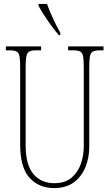

<svg xmlns="http://www.w3.org/2000/svg" viewBox="-20 -951 560 981"><path d="M256 10Q179 10 131 -42.5Q83 -95 83 -214V-609Q83 -646 79.5 -664Q76 -682 64 -688Q52 -694 27 -694H10V-714H190V-694H167Q143 -694 131 -688.5Q119 -683 115 -664Q111 -645 111 -606V-210Q111 -108 151 -61.5Q191 -15 257 -15Q313 -15 346 -43.5Q379 -72 393.5 -115Q408 -158 408 -202V-607Q408 -645 404.5 -663.5Q401 -682 389 -688Q377 -694 352 -694H328V-714H509V-694H492Q467 -694 455 -688Q443 -682 439.5 -663.5Q436 -645 436 -607V-200Q436 -145 416.5 -97Q397 -49 357.5 -19.5Q318 10 256 10ZM281 -771Q265 -789 244 -817.5Q223 -846 204.5 -875Q186 -904 177 -921V-931H220Q232 -897 251.5 -855Q271 -813 288 -784V-771Z"/></svg>

Font: Noto Serif Tamil ExtraCondensed Thin
Style: Italic
Weight: 100
Width: 2
Italic angle: -12°
Designer: Indian Type Foundry, Tom Grace, and the Monotype Design Team
Foundry: Monotype Imaging Inc.
Version: Version 2.003; ttfautohint (v1.8.4.7-5d5b)